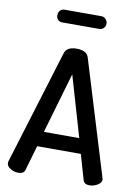

<svg xmlns="http://www.w3.org/2000/svg" viewBox="-100 -1004 763 1069"><g transform="rotate(10 281.0 -469.5)"><path d="M80 0Q56 0 35 -13Q14 -26 14 -44Q14 -50 15 -53L214 -701Q226 -737 281 -737Q337 -737 349 -701L547 -53Q549 -47 549 -44Q549 -26 527.5 -13Q506 0 482 0Q453 0 446 -22L405 -164H158L117 -22Q110 0 80 0ZM181 -249H381L281 -592ZM176 -939H385Q399 -939 409.5 -928Q420 -917 420 -902Q420 -887 409.5 -877Q399 -867 385 -867H176Q161 -867 151.5 -876.5Q142 -886 142 -902Q142 -918 151.5 -928.5Q161 -939 176 -939Z"/></g></svg>

Font: Dosis
Style: SemiBold
Weight: 600
Designer: Edgar Tolentino, Pablo Impallari, Igino Marini
Foundry: Edgar Tolentino, Pablo Impallari, Igino Marini
Version: Version 1.007